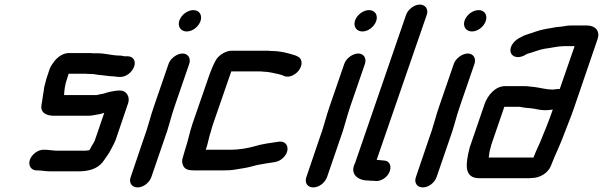

<svg xmlns="http://www.w3.org/2000/svg" viewBox="-20 -726 2625 836"><path d="M503 -332C487 -332 473 -329 457 -326C447 -324 428 -316 418 -316C413 -315 406 -313 401 -312H259C260 -333 263 -358 272 -383L279 -405H352C359 -404 366 -404 373 -404C386 -404 397 -402 408 -400L429 -398C442 -397 454 -394 466 -394C476 -394 489 -391 498 -391H504C529 -391 555 -411 564 -436C573 -461 560 -481 535 -481H521C514 -483 507 -484 501 -484C469 -484 439 -494 406 -494H386C379 -495 372 -495 366 -495H281C258 -495 236 -483 217 -460C207 -447 200 -436 196 -425L182 -383C180 -376 178 -368 176 -360L172 -344C171 -338 171 -332 170 -327C166 -310 165 -289 161 -272C154 -239 177 -222 214 -222H365C374 -222 382 -223 391 -225C405 -228 420 -229 434 -235L394 -118C391 -108 384 -98 379 -90C376 -84 372 -76 369 -72C362 -71 356 -70 353 -70H228C223 -70 217 -70 212 -71C202 -71 188 -74 177 -74H171C146 -75 118 -54 110 -30C102 -6 115 15 138 16H144C160 16 179 20 197 20H322C365 20 403 10 427 -20C439 -38 453 -54 464 -77C470 -89 478 -102 484 -118L538 -277C547 -304 531 -332 503 -332Z M714 -448 651 -265C634 -217 624 -170 606 -123L549 45C540 70 554 90 579 90C604 90 630 70 639 45L696 -121C714 -168 724 -217 741 -265L804 -448C812 -472 799 -493 775 -493C751 -493 722 -472 714 -448ZM761 -637C752 -611 767 -589 793 -589C818 -589 844 -609 853 -634C862 -660 848 -682 822 -682C797 -682 770 -662 761 -637Z M776 -40C772 -29 772 -17 777 -6C784 11 799 16 826 16H952C971 16 990 15 1006 12C1032 8 1064 3 1086 -4C1100 -8 1120 -11 1136 -14C1167 -20 1190 -17 1212 -38C1247 -71 1233 -115 1193 -109C1159 -104 1120 -99 1088 -89C1056 -80 1020 -74 983 -74H875L877 -77C886 -102 889 -128 898 -153C900 -162 904 -174 908 -187L987 -415H1111C1117 -415 1122 -415 1126 -414C1150 -414 1173 -407 1194 -403L1208 -399L1217 -395C1241 -385 1270 -403 1283 -422C1301 -449 1293 -473 1276 -480L1268 -484C1238 -494 1202 -504 1161 -504C1156 -505 1151 -505 1144 -505H987C965 -505 939 -489 926 -473C914 -458 900 -423 891 -398L818 -187C805 -148 799 -113 787 -78C783 -66 780 -53 776 -40Z M1479 -448 1416 -265C1399 -217 1389 -170 1371 -123L1314 45C1305 70 1319 90 1344 90C1369 90 1395 70 1404 45L1461 -121C1479 -168 1489 -217 1506 -265L1569 -448C1577 -472 1564 -493 1540 -493C1516 -493 1487 -472 1479 -448ZM1526 -637C1517 -611 1532 -589 1558 -589C1583 -589 1609 -609 1618 -634C1627 -660 1613 -682 1587 -682C1562 -682 1535 -662 1526 -637Z M1748 -661 1526 -16C1502 30 1536 60 1583 60C1590 61 1596 61 1603 61L1615 62C1627 63 1638 60 1651 52C1689 27 1690 -25 1652 -27L1620 -30L1838 -661C1847 -686 1832 -706 1808 -706C1784 -706 1757 -686 1748 -661Z M1956 -448 1893 -265C1876 -217 1866 -170 1848 -123L1791 45C1782 70 1796 90 1821 90C1846 90 1872 70 1881 45L1938 -121C1956 -168 1966 -217 1983 -265L2046 -448C2054 -472 2041 -493 2017 -493C1993 -493 1964 -472 1956 -448ZM2003 -637C1994 -611 2009 -589 2035 -589C2060 -589 2086 -609 2095 -634C2104 -660 2090 -682 2064 -682C2039 -682 2012 -662 2003 -637Z M2385 -336C2359 -336 2332 -344 2308 -347L2289 -349C2281 -350 2274 -351 2265 -351H2179C2138 -351 2104 -313 2090 -273L2031 -101C2029 -94 2025 -86 2024 -79C2008 -15 1998 50 2067 50H2277C2284 50 2291 50 2296 49C2331 49 2368 27 2380 -7C2383 -14 2386 -21 2388 -27C2390 -32 2392 -37 2395 -44C2410 -78 2421 -102 2435 -139C2448 -175 2466 -216 2478 -252L2582 -556C2594 -592 2571 -615 2536 -615H2466C2452 -615 2437 -612 2424 -610L2403 -608C2371 -602 2342 -599 2314 -589C2292 -580 2270 -577 2250 -565C2234 -558 2220 -548 2210 -532C2187 -492 2220 -464 2262 -484C2267 -487 2271 -490 2277 -492C2301 -498 2327 -510 2353 -514C2379 -517 2409 -525 2435 -525H2482L2417 -338C2406 -340 2397 -336 2385 -336ZM2117 -86C2118 -91 2119 -96 2121 -101L2176 -261H2235C2239 -261 2243 -261 2248 -260L2265 -257C2272 -256 2280 -256 2288 -255C2311 -253 2329 -246 2354 -246C2367 -246 2376 -248 2387 -249C2371 -202 2349 -148 2331 -105C2323 -88 2308 -55 2303 -40H2108C2110 -55 2111 -68 2117 -86Z"/></svg>

Font: Electronic
Style: BlkSuIt
Weight: 900
Version: Version 1.011